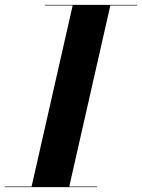

<svg xmlns="http://www.w3.org/2000/svg" viewBox="-62 -770 585 790"><path d="M-42.5 -2.5V0H337.5V-2.5H223L392 -747.5H502.5V-750H122.5V-747.5H237L68 -2.5Z"/></svg>

Font: Bodoni* 72pt
Style: Bold Italic
Weight: 700
Italic angle: -13°
Version: Version 2.3